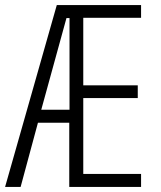

<svg xmlns="http://www.w3.org/2000/svg" viewBox="-21 -734 634 754"><path d="M533 0V-51H306V-349H520V-399H306V-664H533V-714H202L-1 0H60L128 -252H251V0ZM141 -303 240 -663H252V-303Z"/></svg>

Font: Noto Sans Display Condensed Light
Style: Regular
Weight: 300
Width: 3
Designer: Monotype Design Team
Foundry: Monotype Imaging Inc.
Version: Version 1.900